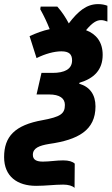

<svg xmlns="http://www.w3.org/2000/svg" viewBox="-69 -692 543 935"><path d="M294 223 295 105C285 95 266 89 239 89C205 89 172 95 140 95C110 95 91 87 91 62C91 29 122 17 170 9C311 -11 396 -57 396 -174C396 -231 368 -270 317 -284L318 -289C389 -310 431 -352 431 -425C431 -487 400 -526 350 -545C380 -581 401 -594 423 -594C434 -594 443 -591 454 -587V-664C441 -669 426 -672 409 -672C352 -672 311 -637 266 -578C250 -608 233 -634 210 -660H129L127 -647C146 -613 160 -583 173 -550C140 -543 108 -531 75 -516L109 -409C151 -430 195 -442 230 -442C267 -442 282 -428 282 -398C282 -355 245 -337 187 -337H133L109 -232H170C222 -232 247 -213 247 -181C247 -137 224 -123 139 -107C3 -83 -49 -27 -49 73C-49 167 15 213 107 213C154 213 196 207 239 207C264 207 284 213 294 223Z"/></svg>

Font: Noto Sans Display SemiCondensed Extra
Style: Italic
Weight: 800
Width: 4
Italic angle: -12°
Designer: Monotype Design Team
Foundry: Monotype Imaging Inc.
Version: Version 1.900